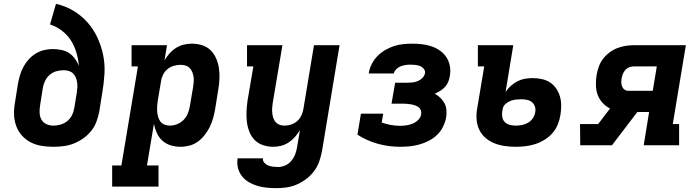

<svg xmlns="http://www.w3.org/2000/svg" viewBox="-20 -755 3640 998"><path d="M257 8Q226 8 195.5 3Q165 -2 139 -15.5Q113 -29 93.5 -51Q74 -73 64 -101Q54 -129 53 -160Q52 -191 58 -223L73 -318Q77 -340 83.5 -362.5Q90 -385 101 -406Q112 -427 128.5 -445.5Q145 -464 165.5 -476.5Q186 -489 208.5 -494.5Q231 -500 253 -500Q276 -500 298.5 -495.5Q321 -491 338.5 -479.5Q356 -468 369 -450.5Q382 -433 390 -413Q387 -449 376.5 -483.5Q366 -518 347.5 -546.5Q329 -575 301 -596Q273 -617 240 -628L271 -735Q320 -724 361 -699.5Q402 -675 433.5 -640Q465 -605 485.5 -561.5Q506 -518 516 -470Q526 -422 523 -371Q520 -320 511 -269L496 -175Q491 -149 481.5 -123Q472 -97 454 -74.5Q436 -52 412.5 -35.5Q389 -19 363.5 -9Q338 1 311 4.5Q284 8 257 8ZM258 -102Q276 -102 295 -107.5Q314 -113 329.5 -125.5Q345 -138 354 -156Q363 -174 366 -193L379 -272Q381 -286 382 -299.5Q383 -313 381 -326.5Q379 -340 374 -352Q369 -364 360 -373Q351 -382 338 -386Q325 -390 311 -390Q293 -390 274 -385Q255 -380 239.5 -367Q224 -354 215 -336Q206 -318 203 -300L188 -205Q185 -186 186 -167Q187 -148 196 -132.5Q205 -117 222 -109.5Q239 -102 258 -102Z M804 215H563V105H611L697 -410H664V-520H848L835 -441Q846 -460 861 -477Q876 -494 895 -506Q914 -518 935.5 -523Q957 -528 977 -528Q1006 -528 1032 -519.5Q1058 -511 1076 -492.5Q1094 -474 1104.5 -449Q1115 -424 1118.5 -397Q1122 -370 1120.5 -342Q1119 -314 1114 -286L1098 -186Q1094 -163 1087.5 -140Q1081 -117 1070.5 -95.5Q1060 -74 1044.5 -54Q1029 -34 1009.5 -19.5Q990 -5 966 1.5Q942 8 919 8Q892 8 867.5 0.5Q843 -7 824.5 -23.5Q806 -40 795.5 -63Q785 -86 780 -111L744 105H804ZM862 -102Q881 -102 900.5 -109.5Q920 -117 934.5 -132Q949 -147 956.5 -166Q964 -185 967 -204L984 -304Q986 -317 987 -330.5Q988 -344 986 -356.5Q984 -369 979.5 -380.5Q975 -392 966.5 -401Q958 -410 945.5 -414Q933 -418 920 -418Q902 -418 884 -413Q866 -408 851 -396Q836 -384 827.5 -366.5Q819 -349 817 -332L800 -232Q798 -217 797 -203Q796 -189 797 -175Q798 -161 802 -147.5Q806 -134 813.5 -123.5Q821 -113 834.5 -107.5Q848 -102 862 -102Z M1416 223Q1391 223 1366 220.5Q1341 218 1317.5 211Q1294 204 1273 191.5Q1252 179 1237.5 160.5Q1223 142 1217 118Q1211 94 1215 68H1347Q1345 81 1354 91Q1363 101 1375 105.5Q1387 110 1399.5 111.5Q1412 113 1425 113Q1444 113 1462.5 105Q1481 97 1494 81.5Q1507 66 1514 48Q1521 30 1524 11L1539 -78Q1527 -59 1512.5 -42.5Q1498 -26 1479.5 -14Q1461 -2 1440.5 3Q1420 8 1400 8Q1372 8 1346 -1Q1320 -10 1302.5 -28.5Q1285 -47 1275.5 -72Q1266 -97 1263 -123.5Q1260 -150 1261.5 -178Q1263 -206 1267 -234L1297 -410H1264V-520H1448L1397 -216Q1395 -203 1394.5 -190Q1394 -177 1395.5 -164.5Q1397 -152 1401 -140.5Q1405 -129 1413 -120Q1421 -111 1433 -106.5Q1445 -102 1458 -102Q1475 -102 1492.5 -107.5Q1510 -113 1524 -125Q1538 -137 1546 -154Q1554 -171 1557 -188L1612 -520H1745L1654 29Q1649 56 1640 82.5Q1631 109 1614 132.5Q1597 156 1573.5 174Q1550 192 1524 203.5Q1498 215 1470.5 219Q1443 223 1416 223Z M2060 8Q1999 8 1942.5 -8Q1886 -24 1838 -55L1856 -164H1972L1964 -118Q1987 -110 2011 -105.5Q2035 -101 2060 -101Q2076 -101 2092.5 -103.5Q2109 -106 2125 -112.5Q2141 -119 2154 -132Q2167 -145 2169 -161Q2171 -172 2167.5 -181.5Q2164 -191 2156.5 -197Q2149 -203 2139.5 -206.5Q2130 -210 2120 -212Q2110 -214 2099.5 -215Q2089 -216 2079 -216H2015L2034 -325H2098Q2111 -325 2124.5 -326.5Q2138 -328 2151.5 -333.5Q2165 -339 2175.5 -349.5Q2186 -360 2189 -374Q2191 -387 2183 -397Q2175 -407 2164 -411.5Q2153 -416 2140 -417.5Q2127 -419 2114 -419Q2101 -419 2088 -417Q2075 -415 2063 -410.5Q2051 -406 2040.5 -396Q2030 -386 2027 -373H1896L1897 -376Q1901 -400 1912.5 -422.5Q1924 -445 1942 -463.5Q1960 -482 1982.5 -495Q2005 -508 2028 -515.5Q2051 -523 2075 -525.5Q2099 -528 2123 -528Q2149 -528 2174.5 -525Q2200 -522 2223.5 -514Q2247 -506 2267.5 -491.5Q2288 -477 2301 -456.5Q2314 -436 2318.5 -411Q2323 -386 2318 -359Q2316 -345 2310 -330Q2304 -315 2293 -303Q2282 -291 2268 -282.5Q2254 -274 2240 -268Q2256 -259 2269 -246.5Q2282 -234 2290.5 -218Q2299 -202 2300.5 -182.5Q2302 -163 2299 -144Q2294 -119 2282.5 -95.5Q2271 -72 2251.5 -53.5Q2232 -35 2208.5 -23Q2185 -11 2160 -4Q2135 3 2110 5.5Q2085 8 2060 8Z M2661 8Q2632 8 2604 4Q2576 0 2550.5 -10Q2525 -20 2504.5 -37.5Q2484 -55 2472 -79Q2460 -103 2457.5 -131.5Q2455 -160 2460 -189L2497 -410H2464V-520H2648L2608 -277Q2620 -295 2635.5 -309Q2651 -323 2669.5 -332.5Q2688 -342 2708 -345.5Q2728 -349 2748 -349Q2772 -349 2796 -344Q2820 -339 2839 -326.5Q2858 -314 2871 -295Q2884 -276 2890.5 -253.5Q2897 -231 2897 -206.5Q2897 -182 2893 -157Q2889 -132 2879 -107.5Q2869 -83 2851.5 -63Q2834 -43 2810.5 -28.5Q2787 -14 2762 -6Q2737 2 2711.5 5Q2686 8 2661 8ZM2662 -102Q2678 -102 2694.5 -105.5Q2711 -109 2725.5 -117.5Q2740 -126 2750 -141Q2760 -156 2762 -172Q2765 -187 2760.5 -201Q2756 -215 2745 -224Q2734 -233 2719.5 -236Q2705 -239 2690 -239Q2676 -239 2662 -237.5Q2648 -236 2633.5 -230.5Q2619 -225 2607 -214Q2595 -203 2593 -189L2590 -171Q2588 -156 2592 -141.5Q2596 -127 2606.5 -118Q2617 -109 2632 -105.5Q2647 -102 2662 -102Z M2996 0 2995 -110H3089L3151 -191Q3129 -202 3112 -220.5Q3095 -239 3086.5 -262.5Q3078 -286 3077.5 -312.5Q3077 -339 3081 -365Q3085 -387 3092.5 -408.5Q3100 -430 3114 -448.5Q3128 -467 3147 -481.5Q3166 -496 3187.5 -504.5Q3209 -513 3231 -516.5Q3253 -520 3274 -520H3545L3477 -110H3510V0H3326L3354 -173H3293L3161 0ZM3246 -283H3373L3394 -410H3275Q3263 -410 3251 -405.5Q3239 -401 3230.5 -391.5Q3222 -382 3217.5 -370.5Q3213 -359 3211 -347Q3209 -336 3209.5 -325Q3210 -314 3214 -304.5Q3218 -295 3226.5 -289Q3235 -283 3246 -283Z"/></svg>

Font: Iosevka HT Extrabold Extended
Style: Italic
Weight: 800
Width: 7
Italic angle: -9°
Monospace: yes
Designer: Belleve Invis
Foundry: Belleve Invis
Version: Version 32.3.0; ttfautohint (v1.8.4)